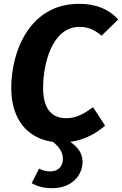

<svg xmlns="http://www.w3.org/2000/svg" viewBox="-20 -730 640 1007"><path d="M468 -168C426 -137 383 -110 328 -110C253 -110 206 -157 206 -269C206 -391 251 -589 397 -589C444 -589 478 -572 513 -543L600 -628C552 -681 485 -710 395 -710C134 -710 39 -459 39 -269C39 -102 125 -4 257 14C296 44 310 74 310 102C310 141 287 169 243 169C217 169 200 162 185 154L146 231C173 246 207 257 252 257C363 257 413 184 413 119C413 75 389 41 348 14C425 4 487 -32 531 -71Z"/></svg>

Font: Fira Sans
Style: Bold Italic
Weight: 700
Italic angle: -8°
Designer: bBox Type GmbH & Carrois Corporate GbR & Edenspiekermann AG
Foundry: bBox Type GmbH & Carrois Corporate GbR & Edenspiekermann AG
Version: Version 4.301;PS 004.301;hotconv 1.0.88;makeotf.lib2.5.64775